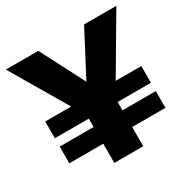

<svg xmlns="http://www.w3.org/2000/svg" viewBox="-158 -848 984 995"><g transform="rotate(-30 334.5 -350.0)"><path d="M45 -265H620V-365H45ZM45 -115H620V-215H45ZM471 -700 333 -437 197 -700H3L248 -284V0H421V-287L664 -700Z"/></g></svg>

Font: Glinicke Jost Bold
Style: Bold
Weight: 700
Version: Version 3.710